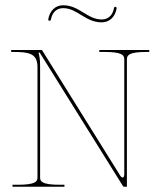

<svg xmlns="http://www.w3.org/2000/svg" viewBox="-20 -710 600 730"><path d="M419.5 -684C415 -685 413.5 -681 413.5 -680C408 -648 388 -636 367 -636C311 -636 282 -690 220 -690C192 -690 169.5 -671 163.5 -637C162.5 -632.5 166.5 -631 167.5 -631C168.5 -631 172.5 -631 173.5 -635.5C179 -665.5 197.5 -679 220 -679C275 -679 303.5 -625 367 -625C393 -625 417 -642 423.5 -678C423.5 -679 424 -683 419.5 -684ZM462.5 0V-485C462.5 -500.5 471.5 -512.5 537.5 -512.5H547.5V-520H357.5V-512.5H377.5C443.5 -512.5 452.5 -500.5 452.5 -485V-48C452.5 -39.5 450 -35 446.5 -35C443.5 -35 439.5 -38 436 -44L141 -517.5C140.5 -518.5 139 -520 137 -520H22.5V-512.5H28.5C88.5 -512.5 122.5 -508 122.5 -455V-35C122.5 -20.5 116 -7.5 47.5 -7.5H27.5V0H225V-7.5H207.5C139 -7.5 132.5 -20.5 132.5 -35V-454.5C132.5 -482.5 131 -492 126.5 -510H131L447.5 -2.5C448.5 -0.5 450.5 0 452 0Z"/></svg>

Font: ZnikomitSC
Style: Regular
Weight: 100
Designer: gluk
Foundry: gluk
Version: Version 0.55